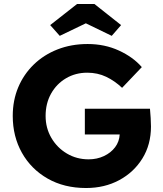

<svg xmlns="http://www.w3.org/2000/svg" viewBox="-20 -934 819 964"><path d="M412 10Q302 10 219 -37.5Q136 -85 90 -167Q44 -249 44 -352Q44 -430 71.5 -495.5Q99 -561 149.5 -610Q200 -659 269 -686Q338 -713 420 -713Q506 -713 577.5 -680Q649 -647 692 -597L593 -493Q556 -528 513 -548.5Q470 -569 418 -569Q359 -569 311.5 -541Q264 -513 236.5 -464Q209 -415 209 -352Q209 -291 238 -241.5Q267 -192 316 -163Q365 -134 425 -134Q467 -134 502 -150.5Q537 -167 558 -195Q579 -223 581 -259H406V-388H733Q735 -371 736.5 -342Q738 -313 738 -299Q738 -208 695 -138.5Q652 -69 578.5 -29.5Q505 10 412 10ZM280 -754 232 -808 367 -914H454L588 -808L541 -754L411 -817Z"/></svg>

Font: Readex Pro bold
Style: Bold
Weight: 700
Designer: Bonnie Shaver-Troup, Thomas Jockin
Foundry: Lexend
Version: Version 1.200; ttfautohint (v1.8.3)